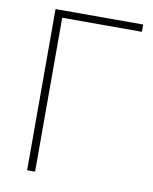

<svg xmlns="http://www.w3.org/2000/svg" viewBox="-81 -771 665 833"><g transform="rotate(10 251.5 -355.0)"><path d="M96 0V-710H482V-678H131V0Z"/></g></svg>

Font: Raleway ExtraLight
Style: Regular
Weight: 200
Designer: Matt McInerney, Pablo Impallari, Rodrigo Fuenzalida
Foundry: Matt McInerney, Pablo Impallari, Rodrigo Fuenzalida
Version: Version 4.026